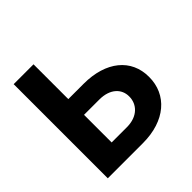

<svg xmlns="http://www.w3.org/2000/svg" viewBox="-186 -888 1049 1049"><g transform="rotate(-45 338.5 -363.5)"><path d="M337.7 -458.5H219.5V-727.3H66.1V0H337.7C510.3 0 617.9 -94.8 617.5 -232.2C617.9 -370 510.3 -458.5 337.7 -458.5ZM219.5 -123.6V-337H337.7C420.5 -337 465.6 -291.5 465.2 -233.7C465.6 -174 420.5 -123.6 337.7 -123.6Z"/></g></svg>

Font: Magic Ui Pro
Style: Bold
Weight: 700
Designer: Stefan Endress, Andreas Faust
Version: Version 1.000;FEAKit 1.0